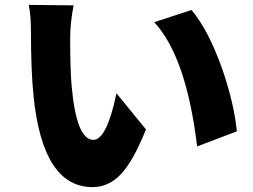

<svg xmlns="http://www.w3.org/2000/svg" viewBox="-20 -744 1040 788"><path d="M282 -722Q268 -649 268 -587Q268 -457 274 -391Q294 -170 363 -170Q418 -170 458 -361L579 -213Q528 -84 476 -29Q426 24 360 24Q156 24 118 -347Q107 -450 107 -617Q107 -679 98 -724ZM766 -703Q834 -623 891 -464Q941 -320 952 -205L789 -143Q745 -510 613 -653Z"/></svg>

Font: Source Han Sans CN Heavy
Style: Bold
Weight: 900
Designer: Ryoko NISHIZUKA (kana & ideographs); Paul D. Hunt (Latin, Greek & Cyrillic); Wenlong ZHANG (bopomofo); Sandoll Communica
Foundry: Adobe Systems Incorporated
Version: Version 1.000;PS 1;hotconv 1.0.78;makeotf.lib2.5.61930